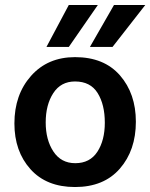

<svg xmlns="http://www.w3.org/2000/svg" viewBox="-20 -745 605 773"><path d="M342 -556 439 -725H565L433 -556ZM167 -556 257 -725H374L257 -556ZM282 8Q167 8 102.5 -64Q38 -136 38 -248Q38 -364 105 -439.5Q172 -515 282 -515Q399 -515 463 -441.5Q527 -368 527 -255Q527 -140 462.5 -66Q398 8 282 8ZM282 -417Q225 -417 194.5 -370Q164 -323 164 -252Q164 -182 195 -135Q226 -88 283 -88Q342 -88 372 -134Q402 -180 402 -251Q402 -324 373 -370.5Q344 -417 282 -417Z"/></svg>

Font: Hind SemiBold
Style: Regular
Weight: 600
Designer: Manushi Parikh, Satya Rajpurohit
Foundry: Indian Type Foundry
Version: Version 2.001;PS 1.0;hotconv 1.0.79;makeotf.lib2.5.61930; tt